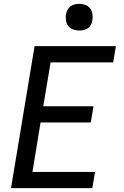

<svg xmlns="http://www.w3.org/2000/svg" viewBox="-20 -974 640 994"><path d="M37 0 159 -735H580L566 -651H242L204 -424H464L450 -340H190L148 -84H472L458 0ZM390 -816Q374 -816 358.5 -821.5Q343 -827 333.5 -839.5Q324 -852 321.5 -868.5Q319 -885 322 -902Q324 -913 330 -924Q336 -935 346 -942Q356 -949 367.5 -951.5Q379 -954 390 -954Q407 -954 422 -948.5Q437 -943 446.5 -930.5Q456 -918 458.5 -901.5Q461 -885 458 -868Q457 -857 451 -846Q445 -835 435 -828Q425 -821 413.5 -818.5Q402 -816 390 -816Z"/></svg>

Font: Iosevka Curly Medium Extended
Style: Italic
Weight: 500
Width: 7
Italic angle: -9°
Monospace: yes
Designer: Belleve Invis
Foundry: Belleve Invis
Version: Version 11.1.0; ttfautohint (v1.8.3)